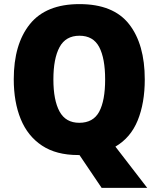

<svg xmlns="http://www.w3.org/2000/svg" viewBox="-20 -796 772 935"><path d="M685 -409Q685 -294 650.5 -209.5Q616 -125 542 -82L697 119H475L367 -41H360Q254 -41 184.5 -87Q115 -133 81 -216Q47 -299 47 -410Q47 -581 125.5 -678.5Q204 -776 367 -776Q532 -776 608.5 -678.5Q685 -581 685 -409ZM240 -409Q240 -308 270 -253Q300 -198 366 -198Q434 -198 463 -252Q492 -306 492 -409Q492 -512 463 -567Q434 -622 367 -622Q300 -622 270 -566.5Q240 -511 240 -409Z"/></svg>

Font: Noto Sans Tamil UI SemiCondensed Black
Style: Regular
Weight: 900
Width: 4
Designer: Jelle Bosma - Monotype Design Team
Foundry: Monotype Imaging Inc.
Version: Version 2.004; ttfautohint (v1.8.4.7-5d5b)